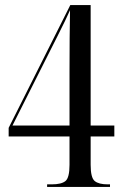

<svg xmlns="http://www.w3.org/2000/svg" viewBox="-20 -734 483 754"><path d="M165 0V-10H183Q221 -10 237 -23Q253 -36 253 -87V-198H14V-232L256 -714H336V-241H429V-198H336V-87Q336 -36 352 -23Q368 -10 403 -10H412V0ZM29 -241H253V-457Q253 -522 253.5 -585.5Q254 -649 255 -694Q249 -680 235 -651Q221 -622 205.5 -591.5Q190 -561 180 -541Z"/></svg>

Font: Noto Serif Display ExtraCondensed
Style: Regular
Weight: 400
Width: 2
Designer: Monotype Design Team
Foundry: Monotype Imaging Inc.
Version: Version 2.009